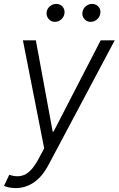

<svg xmlns="http://www.w3.org/2000/svg" viewBox="-31 -750 602 974"><path d="M48.7 204.2Q29.8 204.2 14 200.6Q-1.8 197.1 -10.7 192.8L16 136.7Q60.7 152 95.3 135.7Q130 119.3 163.4 58.2L193.2 2.8L85.2 -545.5H150.9L236.2 -82.4H240.8L479.8 -545.5H551.1L215.6 85.6Q183.2 146.7 140.8 175.4Q98.4 204.2 48.7 204.2ZM428.6 -639.2Q409.4 -639.2 396.7 -654.1Q383.9 -669 387.4 -689.3Q390.6 -707 404.8 -718.6Q419 -730.1 435.4 -730.1Q456.7 -730.1 469.1 -715.6Q481.5 -701 477.6 -680Q474.8 -663.7 461.1 -651.5Q447.4 -639.2 428.6 -639.2ZM246.8 -639.2Q227.6 -639.2 215.2 -654.5Q202.8 -669.7 205.6 -689.3Q208.5 -707 222.8 -718.6Q237.2 -730.1 253.6 -730.1Q274.9 -730.1 286.9 -715.7Q299 -701.3 295.8 -680Q293.3 -664.1 279.5 -651.6Q265.6 -639.2 246.8 -639.2Z"/></svg>

Font: Inter Light  BETA
Style: Italic
Weight: 300
Italic angle: 9.39999°
Designer: Rasmus Andersson
Foundry: rsms
Version: Version 3.011;git-f93a4a705